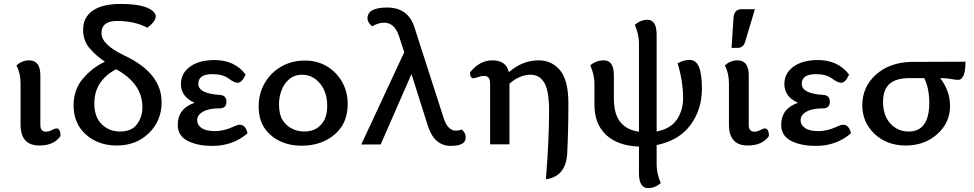

<svg xmlns="http://www.w3.org/2000/svg" viewBox="-20 -730 4926 971"><path d="M179.2 5.9Q85 5.9 84 -97.7V-307.1Q84 -360.8 63 -399.4Q92.3 -424.8 127 -424.8Q184.1 -424.8 184.1 -349.1V-97.7Q184.1 -64 212.9 -64Q226.6 -64 242.4 -72.3Q258.3 -80.6 265.1 -80.6Q286.1 -80.6 286.1 -42Q252.9 5.9 179.2 5.9Z M570.3 5.9Q476.6 5.9 414.3 -49.8Q352.1 -105.5 352.1 -196.8Q352.1 -275.9 398.2 -331.1Q444.3 -386.2 510.3 -418Q464.8 -448.7 432.6 -486.6Q400.4 -524.4 400.4 -580.1Q400.4 -642.1 448.7 -676Q497.1 -710 589.4 -710Q709.5 -710 751.5 -675.3Q767.6 -662.1 767.6 -647Q767.6 -621.6 725.1 -589.8Q661.6 -624 571.3 -624Q493.2 -624 493.2 -562Q493.2 -503.9 611.8 -447.8Q797.4 -359.9 797.4 -212.9Q797.4 -120.1 733.4 -57.1Q669.4 5.9 570.3 5.9ZM587.4 -64.9Q645.5 -64.9 672.9 -101.8Q700.2 -138.7 700.2 -188Q700.2 -307.1 567.4 -379.9Q457 -321.3 457 -207Q457 -138.2 494.4 -101.6Q531.7 -64.9 587.4 -64.9Z M1054.2 7.8Q977.5 7.8 928.2 -18.1Q878.9 -43.9 878.9 -98.1Q878.9 -181.2 963.9 -210Q895 -241.2 895 -304.7Q895 -359.4 940.9 -392.8Q986.8 -426.3 1064.9 -426.3Q1166.5 -426.3 1222.2 -353Q1204.6 -311.5 1181.6 -311.5Q1164.6 -311.5 1135.5 -333.3Q1106.4 -355 1054.2 -355Q982.9 -355 982.9 -306.2Q982.9 -256.8 1090.8 -250Q1125 -248.5 1125 -215.8Q1125 -182.1 1090.8 -182.1Q1036.6 -182.1 1006.8 -165.3Q977.1 -148.4 977.1 -122.1Q977.1 -98.1 999.5 -82.5Q1022 -66.9 1066.9 -66.9Q1114.3 -66.9 1166 -91.8Q1181.2 -99.1 1192.9 -99.1Q1221.7 -99.1 1231.9 -56.2Q1159.2 7.8 1054.2 7.8Z M1504.9 6.8Q1442.4 6.8 1393.6 -17.3Q1344.7 -41.5 1316.4 -84.2Q1288.1 -127 1288.1 -192.4Q1288.1 -256.8 1318.6 -309.6Q1349.1 -362.3 1402.1 -393.1Q1455.1 -423.8 1522 -423.8Q1584 -423.8 1632.8 -394.8Q1681.6 -365.7 1710 -315.9Q1738.3 -266.1 1738.3 -206.1Q1738.3 -136.2 1708 -90.6Q1677.7 -44.9 1625.2 -19Q1572.8 6.8 1504.9 6.8ZM1519 -64.9Q1558.1 -64.9 1583.7 -82.5Q1609.4 -100.1 1622.1 -127Q1634.8 -153.8 1634.8 -195.3Q1634.8 -241.2 1618.2 -276.4Q1601.6 -311.5 1572.8 -331.8Q1543.9 -352.1 1507.8 -352.1Q1469.7 -352.1 1443.6 -330.3Q1417.5 -308.6 1404.3 -274.7Q1391.1 -240.7 1391.1 -203.1Q1391.1 -152.3 1408.2 -124.3Q1425.3 -96.2 1454.3 -80.6Q1483.4 -64.9 1519 -64.9Z M2259.3 7.8Q2176.3 7.8 2143.6 -94.2L2061 -355.5L1905.3 0.5H1807.1L2024.4 -465.8L1998.5 -545.4Q1975.6 -615.2 1923.8 -615.2Q1891.6 -615.2 1862.3 -596.7Q1838.4 -616.7 1838.4 -637.2Q1838.4 -691.9 1938 -691.9Q2043.5 -691.9 2075.7 -592.8L2223.1 -134.8Q2243.7 -69.3 2285.2 -69.3Q2298.8 -69.3 2315.4 -74.7Q2335.4 -58.6 2335.4 -34.2Q2335.4 7.8 2259.3 7.8Z M2740.7 176.8Q2756.8 -20 2756.8 -171.9Q2756.8 -271 2732.7 -311.5Q2708.5 -352.1 2663.6 -352.1Q2608.4 -352.1 2556.6 -307.1V0H2458.5V-310.1Q2458.5 -346.2 2427.7 -346.2Q2415.5 -346.2 2397.5 -340.1Q2379.4 -334 2375 -334Q2356.9 -334 2356.9 -363.8Q2405.3 -424.8 2469.7 -424.8Q2539.6 -424.8 2553.7 -365.2Q2622.1 -424.8 2704.6 -424.8Q2770.5 -424.8 2812.5 -374.5Q2854.5 -324.2 2854.5 -207Q2854.5 -72.3 2848.6 44.9Q2842.8 162.1 2740.7 176.8Z M3257.8 221.2Q3211.4 221.2 3211.4 145.5V11.2Q3104.5 7.3 3045.4 -47.6Q2986.3 -102.5 2986.3 -200.2V-307.1Q2986.3 -351.1 2965.3 -399.4Q2994.6 -424.8 3034.2 -424.8Q3084.5 -424.8 3084.5 -349.1V-233.9Q3084.5 -152.8 3117.4 -112.5Q3150.4 -72.3 3211.4 -64V-512.2Q3211.4 -556.2 3190.4 -604.5Q3219.7 -629.9 3254.4 -629.9Q3300.8 -629.9 3300.8 -554.2V-64.9Q3372.1 -79.1 3403.3 -125.5Q3434.6 -171.9 3434.6 -233.9Q3434.6 -319.3 3406.7 -410.2Q3441.4 -427.2 3465.8 -427.2Q3500.5 -427.2 3515.1 -390.9Q3529.8 -354.5 3529.8 -280.8Q3529.8 -176.8 3472.4 -98.4Q3415 -20 3300.8 3.9V103.5Q3300.8 147.5 3321.8 195.8Q3292.5 221.2 3257.8 221.2Z M3761.7 5.9Q3667.5 5.9 3666.5 -97.7V-307.1Q3666.5 -360.8 3645.5 -399.4Q3674.8 -424.8 3709.5 -424.8Q3766.6 -424.8 3766.6 -349.1V-97.7Q3766.6 -64 3795.4 -64Q3809.1 -64 3825 -72.3Q3840.8 -80.6 3847.7 -80.6Q3868.7 -80.6 3868.7 -42Q3835.4 5.9 3761.7 5.9ZM3709.5 -487.8H3679.7L3689.5 -638.7Q3692.4 -683.6 3730.5 -683.6H3797.9L3748.5 -519Q3739.3 -487.8 3709.5 -487.8Z M4106 7.8Q4029.3 7.8 3980 -18.1Q3930.7 -43.9 3930.7 -98.1Q3930.7 -181.2 4015.6 -210Q3946.8 -241.2 3946.8 -304.7Q3946.8 -359.4 3992.7 -392.8Q4038.6 -426.3 4116.7 -426.3Q4218.3 -426.3 4273.9 -353Q4256.3 -311.5 4233.4 -311.5Q4216.3 -311.5 4187.3 -333.3Q4158.2 -355 4106 -355Q4034.7 -355 4034.7 -306.2Q4034.7 -256.8 4142.6 -250Q4176.8 -248.5 4176.8 -215.8Q4176.8 -182.1 4142.6 -182.1Q4088.4 -182.1 4058.6 -165.3Q4028.8 -148.4 4028.8 -122.1Q4028.8 -98.1 4051.3 -82.5Q4073.7 -66.9 4118.7 -66.9Q4166 -66.9 4217.8 -91.8Q4232.9 -99.1 4244.6 -99.1Q4273.4 -99.1 4283.7 -56.2Q4210.9 7.8 4106 7.8Z M4560.5 5.9Q4464.8 5.9 4402.8 -53Q4340.8 -111.8 4340.8 -198.2Q4340.8 -290 4409.4 -352.1Q4478 -414.1 4587.9 -417L4862.8 -418Q4862.8 -326.2 4825.2 -326.2Q4812.5 -326.2 4789.1 -330.6Q4765.6 -335 4734.9 -335Q4784.7 -270 4784.7 -194.8Q4784.7 -109.4 4720.2 -51.8Q4655.8 5.9 4560.5 5.9ZM4575.7 -64.9Q4677.7 -64.9 4679.7 -206.1Q4679.7 -285.6 4653.8 -335H4580.6Q4510.7 -335 4478.3 -305.4Q4445.8 -275.9 4445.8 -215.8Q4445.8 -145.5 4482.9 -105.2Q4520 -64.9 4575.7 -64.9Z"/></svg>

Font: Bainsley
Style: Regular
Weight: 400
Designer: Paul James MIller
Foundry: High-Logic / Made with FontCreator
Version: Version 1.411;March 28, 2021;FontCreator 13.0.0.2683 64-bit